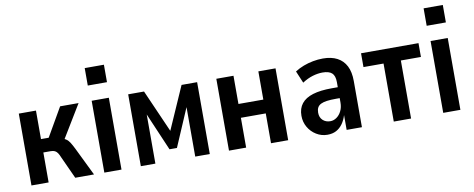

<svg xmlns="http://www.w3.org/2000/svg" viewBox="-63 -1005 3208 1300"><g transform="rotate(-10 1541.0 -355.0)"><path d="M66 0V-494H184V-298H237L350 -494H477L327 -247L309 -280Q336 -275 351 -265.5Q366 -256 377 -238.5Q388 -221 402 -193L496 0H367L298 -151Q290 -171 282 -183Q274 -195 263 -200.5Q252 -206 234 -206H184V0Z M559 -600V-720H691V-600ZM567 0V-494H685V0Z M818 0V-494H927L1056 -201L1185 -494H1292V0H1192V-368H1204L1080 -79H1029L905 -368H918V0Z M1424 0V-494H1542V-300H1713V-494H1831V0H1713V-205H1542V0Z M2100 10Q2059 10 2024 -11.5Q1989 -33 1968.5 -68.5Q1948 -104 1948 -147Q1948 -197 1974 -230Q2000 -263 2052 -279Q2104 -295 2183 -295H2238V-220H2199Q2161 -220 2135.5 -216.5Q2110 -213 2094 -205Q2078 -197 2070.5 -183Q2063 -169 2063 -148Q2063 -115 2083.5 -96Q2104 -77 2135 -77Q2158 -77 2178.5 -91.5Q2199 -106 2211.5 -131.5Q2224 -157 2224 -190V-330Q2224 -374 2203.5 -392.5Q2183 -411 2139 -411Q2107 -411 2071.5 -400.5Q2036 -390 1999 -366L1964 -449Q1992 -467 2023.5 -479Q2055 -491 2089.5 -497.5Q2124 -504 2158 -504Q2216 -504 2256 -483Q2296 -462 2317 -421Q2338 -380 2338 -317V0H2233V-102Q2223 -68 2204.5 -42.5Q2186 -17 2160.5 -3.5Q2135 10 2100 10Z M2557 0V-399H2419V-494H2814V-399H2676V0Z M2889 -600V-720H3021V-600ZM2897 0V-494H3015V0Z"/></g></svg>

Font: Nunito Sans 10pt Condensed
Style: Bold
Weight: 700
Width: 3
Designer: Vernon Adams
Foundry: Vernon Adams
Version: Version 3.101;gftools[0.9.27]